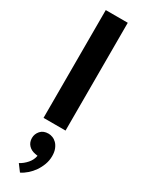

<svg xmlns="http://www.w3.org/2000/svg" viewBox="-273 -739 815 1103"><g transform="rotate(30 134.5 -187.5)"><path d="M61 0V-715H207V0ZM123 203Q95 198 78 179.5Q61 161 61 133Q61 106 79.5 85Q98 64 132 64Q145 64 159.5 69.5Q174 75 186 87Q198 99 206 118.5Q214 138 214 166Q214 195 204 222Q194 249 178.5 271.5Q163 294 142.5 312Q122 330 101 340L68 296Q94 282 114.5 258.5Q135 235 140 206Z"/></g></svg>

Font: Mukta ExtraBold
Style: Regular
Weight: 800
Designer: Girish Dalvi and Yashodeep Gholap
Foundry: Ek Type
Version: Version 2.538;PS 1.002;hotconv 16.6.51;makeotf.lib2.5.65220;